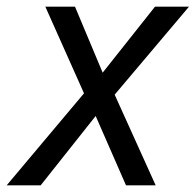

<svg xmlns="http://www.w3.org/2000/svg" viewBox="-57 -556 587 576"><path d="M-37 0 195 -276 79 -536H168L251 -338L408 -536H510L287 -272L410 0H321L230 -208L65 0Z"/></svg>

Font: Noto Sans
Style: Italic
Weight: 400
Italic angle: -12°
Designer: Monotype Design Team
Foundry: Monotype Imaging Inc.
Version: Version 2.013; ttfautohint (v1.8.4.7-5d5b)